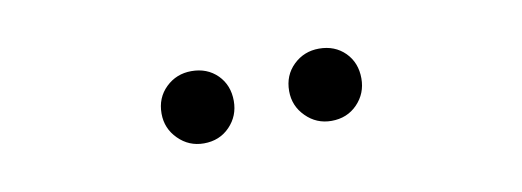

<svg xmlns="http://www.w3.org/2000/svg" viewBox="-27 -776 669 246"><g transform="rotate(-10 308.0 -653.0)"><path d="M225 -606Q205.5 -606 191.8 -619.8Q178 -633.5 178 -653Q178 -673.5 191.8 -686.8Q205.5 -700 225 -700Q245.5 -700 258.8 -686.8Q272 -673.5 272 -653Q272 -633.5 258.8 -619.8Q245.5 -606 225 -606ZM391 -606Q371.5 -606 357.8 -619.8Q344 -633.5 344 -653Q344 -673.5 357.8 -686.8Q371.5 -700 391 -700Q411.5 -700 424.8 -686.8Q438 -673.5 438 -653Q438 -633.5 424.8 -619.8Q411.5 -606 391 -606Z"/></g></svg>

Font: Overpass Mono Light
Style: Regular
Weight: 300
Monospace: yes
Designer: Delve Withrington, Dave Bailey
Foundry: Delve Fonts LLC
Version: Version 4.000